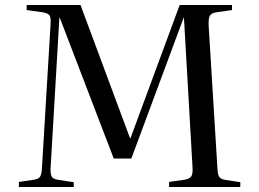

<svg xmlns="http://www.w3.org/2000/svg" viewBox="-20 -743 1029 763"><path d="M55 0V-20L116 -29Q135 -32 140.5 -43Q146 -54 147 -80L181 -647Q183 -673 176.5 -682Q170 -691 150 -694L86 -703V-723H300L497 -193L499 -195L694 -723H902V-703L839 -694Q825 -692 816.5 -684Q808 -676 809 -643L844 -75Q845 -50 851 -40.5Q857 -31 876 -28L935 -19V0H652V-20L714 -29Q733 -32 740 -42Q747 -52 745 -80L711 -672L710 -673L502 -113H432L217 -674L216 -672L181 -75Q180 -52 185.5 -41.5Q191 -31 213 -28L273 -19V0Z"/></svg>

Font: Literata 60pt
Style: Regular
Weight: 400
Designer: Latin by Veronika Burian and Jose Scaglione. Greek by Irene Vlachou. Cyrillic by Vera Evstafieva.
Foundry: TypeTogether
Version: Version 3.002